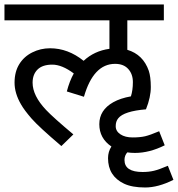

<svg xmlns="http://www.w3.org/2000/svg" viewBox="-20 -642 797 860"><path d="M535.6 180.7Q463.9 146.5 463.9 66.4Q463.9 37.6 479 14.2Q424.8 -22.5 424.8 -85.7Q424.8 -148.9 487.3 -184.1Q519.5 -202.1 566.4 -210.4Q575.2 -238.3 575.2 -274.2Q575.2 -310.1 554.4 -333Q533.7 -356 495.6 -356Q398.4 -356 356 -208.5L279.3 -232.4Q291.5 -279.3 310.5 -313Q257.8 -352.5 214.1 -352.5Q170.4 -352.5 148.2 -330.6Q126 -308.6 126 -271.5Q126 -213.4 186.5 -149.4Q218.3 -115.7 308.6 -40L254.9 12.2Q153.3 -74.2 121.1 -111.3Q88.9 -148.4 74.2 -174.3Q44.9 -224.6 45.2 -272.7Q45.4 -320.8 66.4 -354.7Q87.4 -388.7 124.5 -407.2Q161.6 -425.8 204.1 -425.8Q284.7 -425.8 354.5 -369.6Q402.3 -414.1 470.2 -423.3V-550.8H0V-622.1H713.9V-550.8H550.3V-418.9Q621.1 -397.9 646.5 -324.7Q655.3 -298.3 655.5 -252.7Q655.8 -207 633.8 -152.3Q535.2 -144 509.8 -112.3Q498 -98.1 498.3 -76.2Q498.5 -54.2 519.5 -40.3Q540.5 -26.4 574 -26.4Q607.4 -26.4 630.1 -31.7Q652.8 -37.1 692.9 -54.2L717.8 8.8Q649.4 43 584.5 43Q566.4 43 550.3 40.5Q537.6 54.2 537.6 74.7Q537.6 128.4 618.7 128.4Q646.5 128.4 669.2 123Q691.9 117.7 731.9 100.6L756.8 163.6Q688.5 197.8 630.1 197.8Q571.8 197.8 535.6 180.7Z"/></svg>

Font: NotoSans
Style: Regular
Weight: 400
Designer: Monotype Design team
Foundry: Monotype Imaging Inc.
Version: Version 1.04